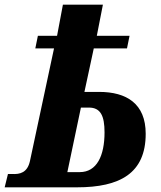

<svg xmlns="http://www.w3.org/2000/svg" viewBox="-37 -801 688 821"><path d="M-17 0H292C476 0 586 -60 586 -229C586 -358 504 -408 387 -408H324L364 -594H506L517 -648H377L403 -781H232L207 -648H125L114 -594H194L91 -112C80 -63 49 -55 14 -57H-3ZM251 -65 309 -341H343C393 -341 410 -306 410 -235C410 -135 377 -65 304 -65Z"/></svg>

Font: Noto Serif SemiCondensed Extra
Style: Italic
Weight: 800
Width: 4
Italic angle: -12°
Designer: Monotype Design Team
Foundry: Monotype Imaging Inc.
Version: Version 1.901